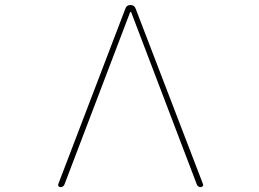

<svg xmlns="http://www.w3.org/2000/svg" viewBox="-20 -773 1040 770"><path d="M786.1 -22.5Q772.5 -22.5 768.6 -35.2L505.9 -724.6Q504.9 -725.6 503.9 -725.6Q502.9 -725.6 502 -724.6L239.3 -35.2Q235.4 -22.5 221.7 -22.5Q217.8 -22.5 214.8 -26.4Q212.9 -29.3 212.9 -31.2Q212.9 -33.2 213.9 -35.2L482.4 -737.3Q487.3 -752.9 503.4 -752.9Q519.5 -752.9 524.4 -737.3L793.9 -35.2Q794.9 -33.2 794.9 -31.2Q794.9 -29.3 793 -26.4Q790 -22.5 786.1 -22.5Z"/></svg>

Font: Rounded-X Mgen+ 1m thin
Style: Regular
Weight: 100
Designer: [Source Han Sans]
Ryoko NISHIZUKA  (kana & ideographs); Paul D. Hunt (Latin, Greek & Cyrillic); Wenlong ZHANG  (bopomofo
Version: Version 1.059.20150602